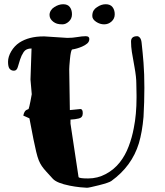

<svg xmlns="http://www.w3.org/2000/svg" viewBox="-20 -855 781 907"><path d="M628 -684Q635 -684 641.5 -676Q648 -668 649.5 -648Q651 -628 654 -604L658 -558Q662 -507 662 -440.5Q662 -374 658 -303Q652 -232 636 -178Q603 -70 506 0Q495 8 447.5 20Q400 32 391 32Q382 32 358 29.5Q334 27 309 22Q249 10 230 -10L199 -44Q186 -58 177.5 -70.5Q169 -83 163 -98Q157 -113 151 -138Q141 -178 119 -296L90 -309Q93 -323 98 -329.5Q103 -336 115 -340Q118 -347 124 -377.5Q130 -408 130 -410L124 -479L129 -626Q103 -626 92 -609.5Q81 -593 75 -574L64 -538Q59 -521 46 -521Q33 -521 25.5 -530Q18 -539 18 -563Q18 -587 33 -612.5Q48 -638 72 -654Q117 -683 185 -683Q188 -683 190 -683L298 -676Q323 -676 345.5 -680Q368 -684 385 -684Q402 -684 402 -671Q402 -658 392 -649.5Q382 -641 368 -635Q345 -625 320 -621Q314 -613 310.5 -576Q307 -539 307 -528L310 -335L360 -340Q371 -340 371 -320Q371 -300 353 -295.5Q335 -291 313 -290V-271L351 -19Q352 -12 396.5 -12Q441 -12 480 -33Q519 -54 545.5 -87.5Q572 -121 588 -164Q604 -206 612 -250Q625 -314 625 -394Q625 -399 625 -405L624 -460Q624 -491 615.5 -537.5Q607 -584 603 -609Q599 -634 599 -659Q599 -684 628 -684ZM236 -821Q257 -835 278.5 -835Q300 -835 310 -821.5Q320 -808 320 -787.5Q320 -767 305.5 -753.5Q291 -740 275 -740Q259 -740 249.5 -743Q240 -746 232 -752Q224 -758 219 -766Q214 -774 214 -784.5Q214 -795 220 -805Q226 -815 236 -821ZM438 -821Q458 -835 479.5 -835Q501 -835 511.5 -821.5Q522 -808 522 -787.5Q522 -767 507 -753.5Q492 -740 472 -740Q452 -740 434 -752Q416 -764 416 -779.5Q416 -795 422 -805Q428 -815 438 -821Z"/></svg>

Font: Miltonian Tattoo
Style: Regular
Weight: 400
Designer: Pablo Impallari
Foundry: Pablo Impallari
Version: Version 1.008